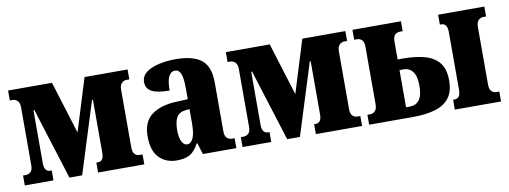

<svg xmlns="http://www.w3.org/2000/svg" viewBox="-51 -802 2831 1068"><g transform="rotate(-10 1365.0 -268.0)"><path d="M20 0V-56H35Q52 -56 63.5 -67Q75 -78 75 -105V-431Q75 -456 63.5 -468Q52 -480 35 -480H20V-536H268L360 -239L452 -536H695V-480H680Q663 -480 651.5 -468Q640 -456 640 -431V-105Q640 -78 651.5 -67Q663 -56 680 -56H695V0H434V-56H444Q458 -56 467 -67Q476 -78 476 -105V-404H471L344 0H272L145 -404H140V-105Q140 -78 149.5 -67Q159 -56 172 -56H182V0Z M878 10Q817 10 778.5 -29Q740 -68 740 -150Q740 -232 790.5 -270Q841 -308 929 -312L996 -315V-374Q996 -435 985.5 -459.5Q975 -484 953 -484Q931 -484 918 -460Q905 -436 905 -380Q838 -380 805.5 -396.5Q773 -413 773 -450Q773 -483 799.5 -504Q826 -525 870.5 -535.5Q915 -546 968 -546Q1064 -546 1112 -509Q1160 -472 1160 -380V-105Q1160 -78 1171.5 -67Q1183 -56 1200 -56H1215V0H1026L1006 -64H1002Q980 -22 952 -6Q924 10 878 10ZM950 -68Q971 -68 983.5 -95Q996 -122 996 -180V-259L974 -257Q937 -253 922.5 -228Q908 -203 908 -155Q908 -114 919.5 -91Q931 -68 950 -68Z M1250 0V-56H1265Q1282 -56 1293.5 -67Q1305 -78 1305 -105V-431Q1305 -456 1293.5 -468Q1282 -480 1265 -480H1250V-536H1498L1590 -239L1682 -536H1925V-480H1910Q1893 -480 1881.5 -468Q1870 -456 1870 -431V-105Q1870 -78 1881.5 -67Q1893 -56 1910 -56H1925V0H1664V-56H1674Q1688 -56 1697 -67Q1706 -78 1706 -105V-404H1701L1574 0H1502L1375 -404H1370V-105Q1370 -78 1379.5 -67Q1389 -56 1402 -56H1412V0Z M2449 0V-56H2459Q2473 -56 2482 -67Q2491 -78 2491 -105V-431Q2491 -456 2482 -468Q2473 -480 2459 -480H2449V-536H2710V-480H2695Q2678 -480 2666.5 -468Q2655 -456 2655 -431V-105Q2655 -78 2666.5 -67Q2678 -56 2695 -56H2710V0ZM1965 0V-56H1980Q1997 -56 2008.5 -68Q2020 -80 2020 -105V-431Q2020 -458 2008.5 -469Q1997 -480 1980 -480H1965V-536H2239V-480H2224Q2207 -480 2195.5 -469Q2184 -458 2184 -431V-330H2215Q2285 -330 2337 -315.5Q2389 -301 2417.5 -265.5Q2446 -230 2446 -165Q2446 -102 2417.5 -66Q2389 -30 2337 -15Q2285 0 2215 0ZM2184 -60H2205Q2240 -60 2259 -85Q2278 -110 2278 -165Q2278 -219 2259 -244.5Q2240 -270 2205 -270H2184Z"/></g></svg>

Font: Noto Serif ExtraCondensed Black
Style: Regular
Weight: 900
Width: 2
Designer: Monotype Design Team
Foundry: Monotype Imaging Inc.
Version: Version 2.015; ttfautohint (v1.8.4.7-5d5b)